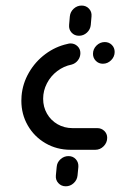

<svg xmlns="http://www.w3.org/2000/svg" viewBox="-20 -597 424 676"><path d="M55.2 -242.2Q55.2 -248.1 55.9 -259.3Q59.6 -303 81.9 -341.5Q104.1 -380 139.6 -406.5Q175.2 -433 217 -442.2Q223.3 -444.1 228.1 -444.1Q242.6 -444.1 252.8 -434.4Q263 -424.8 263 -410Q263 -395.9 254.3 -384.6Q245.6 -373.3 232.2 -369.6Q204.4 -364.1 181.5 -346.7Q158.5 -329.3 145.2 -303.5Q131.9 -277.8 131.9 -249.3Q131.9 -220.4 145.4 -196.9Q158.9 -173.3 182.6 -159.6Q206.3 -145.9 235.6 -145.9H322.6Q337 -145.9 347.2 -136.1Q357.4 -126.3 357.4 -111.9Q357.4 -94.8 345 -82.2Q332.6 -69.6 315.6 -69.6H228.9Q180 -69.6 140.4 -92.6Q100.7 -115.6 78 -155Q55.2 -194.4 55.2 -242.2ZM211.5 58.9Q195.9 58.9 185.6 47.8Q175.2 36.7 176.7 20.7L179.6 -9.3Q180.7 -25.2 193 -36.3Q205.2 -47.4 221.1 -47.4Q237 -47.4 247 -36.3Q257 -25.2 255.9 -9.3L253 20.7Q251.5 36.7 239.4 47.8Q227.4 58.9 211.5 58.9ZM258.1 -471.1Q242.2 -471.1 232 -482.2Q221.9 -493.3 223.3 -509.3L225.9 -539.3Q227.4 -555.2 239.4 -566.3Q251.5 -577.4 267.4 -577.4Q283.3 -577.4 293.5 -566.3Q303.7 -555.2 302.2 -539.3L299.6 -509.3Q298.1 -493.3 286.1 -482.2Q274.1 -471.1 258.1 -471.1ZM307.4 -407.4Q307.4 -424.4 319.8 -436.7Q332.2 -448.9 348.9 -448.9Q363.7 -448.9 373.7 -438.9Q383.7 -428.9 383.7 -414.1Q383.7 -397.4 371.3 -385Q358.9 -372.6 342.2 -372.6Q327.4 -372.6 317.4 -382.8Q307.4 -393 307.4 -407.4Z"/></svg>

Font: 26F Galaxy Sans
Style: Bold Italic
Weight: 700
Italic angle: -5°
Designer: C₂₉H₂₅N₃O₅
Version: Version 1.200